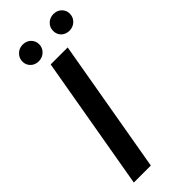

<svg xmlns="http://www.w3.org/2000/svg" viewBox="-281 -919 959 959"><g transform="rotate(-45 198.0 -440.0)"><path d="M119.6 -879.9C101.6 -879.4 87.4 -873 76.2 -861.3C64.9 -849.6 59.6 -835.9 59.6 -820.3C59.6 -804.7 64.9 -791.5 76.2 -780.3C87.4 -769 102.1 -763.7 120.1 -763.7C137.2 -764.2 151.9 -770.5 163.1 -781.7C174.3 -793 180.2 -806.6 180.2 -823.2C180.2 -839.4 174.3 -852.5 163.1 -863.8C151.9 -874.5 137.2 -879.9 119.6 -879.9ZM276.4 -819.8C276.4 -788.1 299.8 -763.2 336.4 -763.2C353.5 -763.7 368.2 -770 379.4 -781.2C390.6 -792.5 396.5 -806.2 396.5 -822.8C396.5 -838.4 391.1 -851.6 379.9 -862.8C368.7 -874 354 -879.4 335.9 -879.4C319.3 -878.9 305.2 -873 293.9 -862.3C282.2 -851.1 276.4 -836.9 276.4 -819.8ZM269.5 -710.9H149.4L25.9 0H146Z"/></g></svg>

Font: Roboto Medium
Style: Italic
Weight: 500
Italic angle: -12°
Designer: Google
Version: Version 2.137; 2017